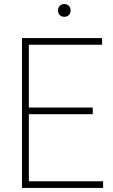

<svg xmlns="http://www.w3.org/2000/svg" viewBox="-20 -928 556 948"><path d="M88.5 0V-740H484V-707H122.5V-397H438V-364H122.5V-33H489V0ZM297.5 -845Q284 -845 275.2 -853.5Q266.5 -862 266.5 -876Q266.5 -890.5 275.2 -899.2Q284 -908 297.5 -908Q311 -908 319.8 -899.2Q328.5 -890.5 328.5 -876Q328.5 -862 319.8 -853.5Q311 -845 297.5 -845Z"/></svg>

Font: Encode Sans SemiCondensed SemiCondensed Thin
Style: Regular
Weight: 100
Width: 4
Designer: Multiple Designers
Foundry: Impallari Type
Version: Version 3.000; ttfautohint (v1.8.3) -l 8 -r 50 -G 200 -x 14 